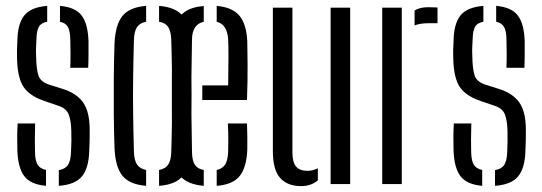

<svg xmlns="http://www.w3.org/2000/svg" viewBox="-20 -626 1845 653"><path d="M180 6V-47.5Q202 -51 211.2 -65Q220.5 -79 221.5 -109Q222.5 -131 222.8 -146.2Q223 -161.5 222.5 -181Q221.5 -218 213.2 -237.8Q205 -257.5 179.5 -266L132.5 -282Q80.5 -299.5 60 -330.5Q39.5 -361.5 38 -427.5Q37.5 -443 37.8 -456Q38 -469 39 -484Q39.5 -544 62 -572.8Q84.5 -601.5 140.5 -606V-552Q120 -548.5 112.2 -535Q104.5 -521.5 104 -492.5Q103 -475 102.5 -462.5Q102 -450 103 -432Q103.5 -394.5 110 -371.5Q116.5 -348.5 146 -338.5L190.5 -324.5Q239 -310 262 -278.5Q285 -247 285 -184Q285 -167.5 284.8 -148.8Q284.5 -130 283.5 -113.5Q282 -54.5 258.8 -26.2Q235.5 2 180 6ZM219 -395.5Q220 -420.5 219.8 -447.5Q219.5 -474.5 219 -492.5Q218.5 -521 210.8 -534.5Q203 -548 184 -552V-606Q236.5 -601.5 257.8 -573.2Q279 -545 281 -486Q281 -467 281 -442.5Q281 -418 280 -395.5ZM39 -115Q38.5 -134.5 38.5 -159Q38.5 -183.5 40 -206H99.5Q98.5 -176.5 98.5 -152.2Q98.5 -128 99 -109Q99.5 -79.5 108 -65.8Q116.5 -52 136.5 -48V6Q84 1.5 62.5 -27Q41 -55.5 39 -115Z M369.5 -123Q367.5 -177 367 -238Q366.5 -299 367 -360.5Q367.5 -422 369.5 -477Q372 -541 396 -571.2Q420 -601.5 477 -606V-552Q455.5 -548 446 -533.8Q436.5 -519.5 435.5 -490.5Q433.5 -420 432.8 -360Q432 -300 432.8 -240Q433.5 -180 435.5 -109Q436.5 -80.5 446.2 -66.2Q456 -52 477 -48V6Q420 1.5 396 -28.8Q372 -59 369.5 -123ZM521 6V-48Q542.5 -52 552 -66Q561.5 -80 562.5 -109Q564.5 -180 565.2 -240Q566 -300 565.2 -360Q564.5 -420 562.5 -490.5Q561.5 -520 552 -534.2Q542.5 -548.5 521 -552V-606Q578.5 -601.5 602.2 -571Q626 -540.5 629 -477Q631.5 -396 631.5 -300.8Q631.5 -205.5 629 -123Q626 -59 602.2 -28.5Q578.5 2 521 6ZM668 -286V-335.5H756Q757 -388.5 757 -430.5Q757 -472.5 756 -492.5Q752.5 -543.5 717 -552V-606Q769.5 -601.5 793.8 -573.2Q818 -545 821 -486Q821.5 -463 822 -408.5Q822.5 -354 820 -286ZM566.5 -115Q565 -169 564.5 -234Q564 -299 564.5 -364Q565 -429 566.5 -484Q569.5 -544 594.2 -572.8Q619 -601.5 673 -605.5V-552Q634 -543.5 633 -492.5Q631.5 -421 631 -361Q630.5 -301 631 -240.8Q631.5 -180.5 633 -109Q633.5 -79.5 642.8 -65.5Q652 -51.5 673 -48V6Q618 1.5 593.2 -27Q568.5 -55.5 566.5 -115ZM717 6V-48Q736.5 -52 745.5 -66Q754.5 -80 756 -109Q756.5 -128 756.5 -152Q756.5 -176 755 -206H820Q821 -183.5 821.2 -159Q821.5 -134.5 821 -115Q818 -55 794.5 -26.5Q771 2 717 6Z M908 -112V-600H974.5V-107.5Q974.5 -74.5 986.8 -59.8Q999 -45 1025.5 -45Q1043.5 -45 1061 -53.5V-12.5Q1037.5 7 1004.5 7Q957.5 7 932.8 -20.8Q908 -48.5 908 -112ZM1104.5 0V-600H1171V0Z M1390 -539.5V-590Q1407 -601.5 1436.5 -601.5Q1444.5 -601.5 1453.2 -601Q1462 -600.5 1468 -600.5V-547H1437Q1408.5 -547 1390 -539.5ZM1280 0V-600H1346.5V0Z M1663.5 6V-47.5Q1685.5 -51 1694.8 -65Q1704 -79 1705 -109Q1706 -131 1706.2 -146.2Q1706.5 -161.5 1706 -181Q1705 -218 1696.8 -237.8Q1688.5 -257.5 1663 -266L1616 -282Q1564 -299.5 1543.5 -330.5Q1523 -361.5 1521.5 -427.5Q1521 -443 1521.2 -456Q1521.5 -469 1522.5 -484Q1523 -544 1545.5 -572.8Q1568 -601.5 1624 -606V-552Q1603.5 -548.5 1595.8 -535Q1588 -521.5 1587.5 -492.5Q1586.5 -475 1586 -462.5Q1585.5 -450 1586.5 -432Q1587 -394.5 1593.5 -371.5Q1600 -348.5 1629.5 -338.5L1674 -324.5Q1722.5 -310 1745.5 -278.5Q1768.5 -247 1768.5 -184Q1768.5 -167.5 1768.2 -148.8Q1768 -130 1767 -113.5Q1765.5 -54.5 1742.2 -26.2Q1719 2 1663.5 6ZM1702.5 -395.5Q1703.5 -420.5 1703.2 -447.5Q1703 -474.5 1702.5 -492.5Q1702 -521 1694.2 -534.5Q1686.5 -548 1667.5 -552V-606Q1720 -601.5 1741.2 -573.2Q1762.5 -545 1764.5 -486Q1764.5 -467 1764.5 -442.5Q1764.5 -418 1763.5 -395.5ZM1522.5 -115Q1522 -134.5 1522 -159Q1522 -183.5 1523.5 -206H1583Q1582 -176.5 1582 -152.2Q1582 -128 1582.5 -109Q1583 -79.5 1591.5 -65.8Q1600 -52 1620 -48V6Q1567.5 1.5 1546 -27Q1524.5 -55.5 1522.5 -115Z"/></svg>

Font: Big Shoulders Stencil Display
Style: Regular
Weight: 400
Designer: Patric King
Foundry: XO Type Co
Version: Version 1.000